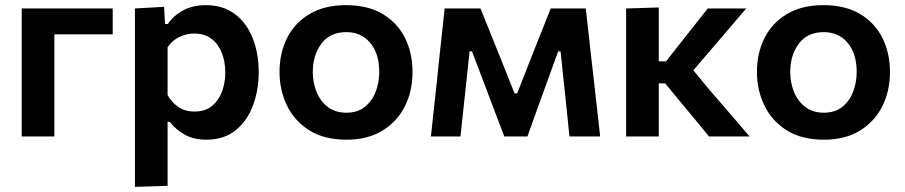

<svg xmlns="http://www.w3.org/2000/svg" viewBox="-20 -531 3522 747"><path d="M64.5 0V-498H418.5V-397.5H191.5V0Z M505 196V-498L618.5 -504.5L622 -437.5H633Q655 -470.5 692.8 -490.8Q730.5 -511 781 -511Q847.5 -511 893.5 -476.5Q939.5 -442 963 -383Q986.5 -324 986.5 -250Q986.5 -180.5 964.2 -120.8Q942 -61 896.8 -24.2Q851.5 12.5 782.5 12.5Q735.5 12.5 700.8 -6Q666 -24.5 640.5 -57H632V192ZM736.5 -97Q778 -97 804.5 -118.5Q831 -140 843.8 -174.8Q856.5 -209.5 856.5 -249Q856.5 -290.5 843.2 -324.8Q830 -359 803.2 -379.8Q776.5 -400.5 735.5 -400.5Q705 -400.5 677.5 -387Q650 -373.5 632 -347.5V-161Q649 -131.5 674.8 -114.2Q700.5 -97 736.5 -97Z M1328.5 12.5Q1240.5 12.5 1182.5 -24.5Q1124.5 -61.5 1096 -121.5Q1067.5 -181.5 1067.5 -251Q1067.5 -325.5 1097.5 -384.2Q1127.5 -443 1185.2 -477Q1243 -511 1326 -511Q1411 -511 1468.8 -476.5Q1526.5 -442 1555.8 -383.2Q1585 -324.5 1585 -251Q1585 -176 1554.8 -116.5Q1524.5 -57 1467 -22.2Q1409.5 12.5 1328.5 12.5ZM1328 -92.5Q1371 -92.5 1399.2 -115Q1427.5 -137.5 1441.5 -173.8Q1455.5 -210 1455.5 -251Q1455.5 -322.5 1420.5 -364.2Q1385.5 -406 1327.5 -406Q1264 -406 1230.5 -361.2Q1197 -316.5 1197 -251Q1197 -210 1211.5 -173.8Q1226 -137.5 1255.2 -115Q1284.5 -92.5 1328 -92.5Z M1656.5 0Q1662.5 -54 1668 -106.8Q1673.5 -159.5 1679.5 -212L1686.5 -280Q1692.5 -334 1698.2 -389Q1704 -444 1710 -498H1849.5Q1866.5 -456 1883.2 -414Q1900 -372 1917 -330.5L1982 -167.5H1992L2056 -330.5Q2073 -372.5 2089.5 -414.5Q2106 -456.5 2122.5 -498H2259Q2265 -445 2271.2 -389Q2277.5 -333 2283.5 -279.5L2291.5 -210Q2297 -160 2303 -107Q2309 -54 2315 0H2195.5Q2190.5 -50.5 2185.2 -101.5Q2180 -152.5 2174.5 -202.5L2161 -331H2151.5L2102 -194.5Q2084.5 -146 2067 -97.5Q2049.5 -49 2032 0H1942Q1923.5 -49 1905.2 -97Q1887 -145 1869 -192.5L1816.5 -331H1807L1793.5 -205Q1788 -153.5 1782.5 -102.2Q1777 -51 1771.5 0Z M2416 0V-498L2543 -502V-292.5H2571.5L2628.5 -365Q2654.5 -398 2681 -431.5Q2707.5 -465 2733.5 -498H2883Q2845 -453 2807 -408.8Q2769 -364.5 2731.5 -320.5L2677.5 -257.5L2741.5 -180Q2780.5 -135 2819.5 -89.8Q2858.5 -44.5 2896.5 0H2738.5Q2712.5 -32 2686.2 -63.8Q2660 -95.5 2634 -126.5L2568 -206.5H2543V0Z M3186 12.5Q3098 12.5 3040 -24.5Q2982 -61.5 2953.5 -121.5Q2925 -181.5 2925 -251Q2925 -325.5 2955 -384.2Q2985 -443 3042.8 -477Q3100.5 -511 3183.5 -511Q3268.5 -511 3326.2 -476.5Q3384 -442 3413.2 -383.2Q3442.5 -324.5 3442.5 -251Q3442.5 -176 3412.2 -116.5Q3382 -57 3324.5 -22.2Q3267 12.5 3186 12.5ZM3185.5 -92.5Q3228.5 -92.5 3256.8 -115Q3285 -137.5 3299 -173.8Q3313 -210 3313 -251Q3313 -322.5 3278 -364.2Q3243 -406 3185 -406Q3121.5 -406 3088 -361.2Q3054.5 -316.5 3054.5 -251Q3054.5 -210 3069 -173.8Q3083.5 -137.5 3112.8 -115Q3142 -92.5 3185.5 -92.5Z"/></svg>

Font: Commissioner SemiBold
Style: Regular
Weight: 600
Designer: Kostas Bartsokas
Foundry: Kostas Bartsokas
Version: Version 1.000; ttfautohint (v1.8.3)